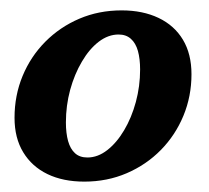

<svg xmlns="http://www.w3.org/2000/svg" viewBox="-20 -822 403 370"><path d="M8 -595Q8 -556 24.8 -528.5Q41.5 -501 71.5 -486.5Q101.5 -472 142.5 -472Q186.5 -472 224.2 -488.2Q262 -504.5 290 -533Q318 -561.5 333.5 -599Q349 -636.5 349 -679Q349 -718 332.5 -745.5Q316 -773 285.5 -787.5Q255 -802 214.5 -802Q170.5 -802 133 -786Q95.5 -770 67.2 -741.5Q39 -713 23.5 -675.5Q8 -638 8 -595ZM107 -586Q107 -618.5 115.2 -648.8Q123.5 -679 137.8 -703.2Q152 -727.5 170.2 -741.5Q188.5 -755.5 208.5 -755.5Q223 -755.5 232.2 -747.2Q241.5 -739 245.8 -723.8Q250 -708.5 250 -688Q250 -656 241.8 -625.5Q233.5 -595 219.2 -571Q205 -547 186.8 -532.8Q168.5 -518.5 148.5 -518.5Q133.5 -518.5 124.5 -526.8Q115.5 -535 111.2 -550.2Q107 -565.5 107 -586Z"/></svg>

Font: Besley
Style: Bold Italic
Weight: 700
Italic angle: -13°
Designer: Owen Earl
Foundry: indestructible type*
Version: Version 2.001